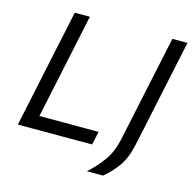

<svg xmlns="http://www.w3.org/2000/svg" viewBox="-122 -835 1114 1115"><g transform="rotate(15 434.5 -277.5)"><path d="M40 0Q52.5 -59 64.2 -114Q76 -169 90 -235.5L140 -473Q155 -541 166.8 -597.2Q178.5 -653.5 191 -713H282Q269.5 -653 257.5 -597Q245.5 -541 231 -472.5L184 -250Q174 -202.5 165.2 -161.8Q156.5 -121 148 -80.5H504L486.5 0ZM497.5 158Q551.5 109 588.2 56.8Q625 4.5 641 -68L684.5 -273L727 -473.5Q741.5 -541.5 753.5 -597.5Q765.5 -653.5 778 -713H869Q856 -654 844.2 -597.8Q832.5 -541.5 818 -473L780.5 -297Q767 -233 754.8 -174.5Q742.5 -116 730 -59.5Q712.5 22 675 72.8Q637.5 123.5 594.5 158Z"/></g></svg>

Font: Commissioner
Style: Italic
Weight: 400
Italic angle: -12°
Designer: Kostas Bartsokas
Foundry: Kostas Bartsokas
Version: Version 1.000; ttfautohint (v1.8.3)